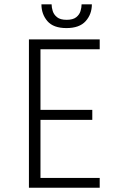

<svg xmlns="http://www.w3.org/2000/svg" viewBox="-20 -886 590 906"><path d="M116.5 0V-700H450.5V-653.5H171V-367.5H415.5V-320.5H171V-46.5H450.5V0ZM293.5 -753.5Q232 -753.5 203.8 -786.2Q175.5 -819 175.5 -865.5H223.5Q223.5 -851 228.8 -834Q234 -817 249.2 -804.8Q264.5 -792.5 294.5 -792.5Q324.5 -792.5 339.8 -804.8Q355 -817 360 -834Q365 -851 365 -865.5H413.5Q413.5 -819 384.2 -786.2Q355 -753.5 293.5 -753.5Z"/></svg>

Font: Trispace SemiCondensed ExtraLight
Style: Regular
Weight: 200
Width: 4
Designer: Tyler Finck
Foundry: Etcetera Type Company
Version: Version 1.210; ttfautohint (v1.8.3)